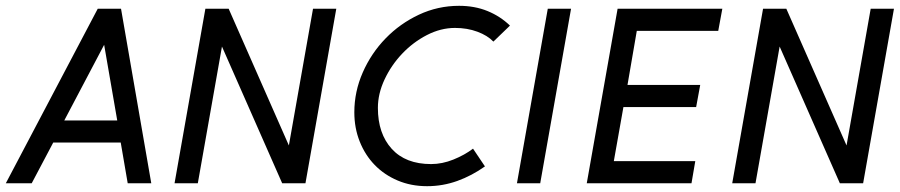

<svg xmlns="http://www.w3.org/2000/svg" viewBox="-20 -630 3093 660"><path d="M500 0H419L395 -140H163L89 0H0L316 -600H396ZM383 -216 338 -476 201 -216Z M1030 0H950L743 -470L660 0H580L686 -600H766L973 -130L1056 -600H1136Z M1462 -66Q1500 -66 1538.5 -81.5Q1577 -97 1606 -119L1647 -58Q1602 -26 1552 -8Q1502 10 1448 10Q1393 10 1347 -9.5Q1301 -29 1268 -63Q1235 -97 1216.5 -143.5Q1198 -190 1198 -244Q1198 -315 1227 -381Q1256 -447 1305.5 -498Q1355 -549 1420 -579.5Q1485 -610 1558 -610Q1612 -610 1656 -592Q1700 -574 1733 -542L1676 -487Q1656 -508 1621 -521Q1586 -534 1544 -534Q1495 -534 1447.5 -509.5Q1400 -485 1362.5 -445.5Q1325 -406 1302 -357Q1279 -308 1279 -259Q1279 -171 1326.5 -118.5Q1374 -66 1462 -66Z M1837 0H1757L1863 -600H1943Z M2357 0H1997L2103 -600H2463L2449 -524H2169L2137 -338H2387L2373 -262H2123L2090 -76H2370Z M2947 0H2867L2660 -470L2577 0H2497L2603 -600H2683L2890 -130L2973 -600H3053Z"/></svg>

Font: Gauge
Style: Oblique
Weight: 400
Italic angle: -80°
Designer: Daniel Pimley
Foundry: Daniel Pimley
Version: Version 2.0